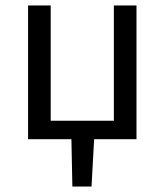

<svg xmlns="http://www.w3.org/2000/svg" viewBox="-20 -506 598 698"><path d="M243.1 172 239.6 0H82V-486.1H164.3V-67H393.9V-486.1H476.2V0H322.2L312.7 172Z"/></svg>

Font: Source Sans 3
Style: Regular
Weight: 200
Designer: Paul D. Hunt
Foundry: Adobe
Version: Version 3.046;hotconv 1.0.118;makeotfexe 2.5.65603